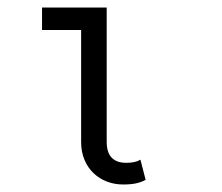

<svg xmlns="http://www.w3.org/2000/svg" viewBox="-20 -475 586 506"><path d="M363.8 -1Q353 4.9 339.1 8.1Q325.2 11.2 304.2 11.2Q282.2 11.2 262.2 3.7Q242.2 -3.9 227.1 -18.1Q211.9 -32.2 202.9 -53.2Q193.8 -74.2 193.8 -101.1V-396H90.8V-455.1H261.2V-101.1Q261.2 -45.9 313 -45.9Q336.9 -45.9 350.1 -54.2Z"/></svg>

Font: Anonymous Pro
Style: Regular
Weight: 400
Monospace: yes
Designer: Mark Simonson
Version: Version 1.002